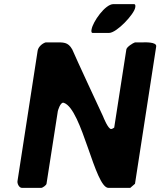

<svg xmlns="http://www.w3.org/2000/svg" viewBox="-20 -913 779 933"><path d="M520 -286C505 -286 482 -344 481 -347C458 -396 352 -624 331 -673C310 -710 288 -707 246 -707H202C185 -702 166 -685 163 -667L65 -33C63 -22 72 0 87 0H180C187 0 205 -13 206 -20L261 -373C261 -374 272 -414 287 -414C288 -414 290 -413 291 -413C379 -382 441 0 507 0H613L636 -20L739 -687C743 -711 679 -707 672 -707H636C626 -704 596 -685 594 -673L535 -293C534 -292 525 -286 520 -286ZM425 -770C424 -766 422 -753 430 -753H510C547 -753 632 -844 637 -876C638 -880 640 -893 631 -893H531C491 -893 431 -807 425 -770Z"/></svg>

Font: Asimov Print
Style: CIt
Weight: 500
Designer: Google
Version: Version 2.000980: 2014